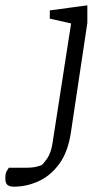

<svg xmlns="http://www.w3.org/2000/svg" viewBox="-115 -535 405 721"><path d="M-63 166Q-79 166 -87 159.5Q-95 153 -95 134Q-95 117 -90 108Q-85 99 -82 95H-16Q5 95 22 91Q39 87 44 83Q47 81 61.5 61Q76 41 82 4L152 -447L72 -465V-496L213 -515V-449L151 -36Q140 36 107.5 80.5Q75 125 30 145.5Q-15 166 -63 166Z"/></svg>

Font: Faustina Light
Style: Italic
Weight: 300
Italic angle: -8°
Designer: Alfonso Garcia
Foundry: http://www.omnibus-type.com
Version: Version 1.200